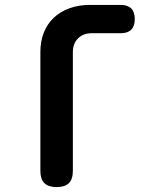

<svg xmlns="http://www.w3.org/2000/svg" viewBox="-20 -750 640 780"><path d="M276 -56Q276 -22.3 259.9 -6.1Q243.8 10 210.2 10Q176.5 10 160.2 -6.1Q144 -22.3 144 -56V-538.8Q144 -582.6 158.1 -617.8Q172.2 -653.1 198.5 -677.9Q224.9 -702.8 262.2 -716.4Q299.5 -730 345.2 -730H470Q498.8 -730 513.1 -715.6Q527.5 -701.2 527.5 -672.5Q527.5 -643.7 513.1 -629.4Q498.8 -615 470 -615H352.2Q317.9 -615 297 -594Q276 -572.9 276 -538.5Z"/></svg>

Font: Maple Mono
Style: Regular
Weight: 400
Monospace: yes
Designer: subframe7536
Version: Version 7.300